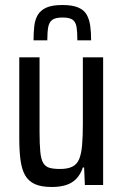

<svg xmlns="http://www.w3.org/2000/svg" viewBox="-20 -739 492 767"><path d="M187 8Q145 8 119.5 -3.5Q94 -15 80.5 -38.5Q67 -62 62 -99Q57 -136 57 -186V-510H138V-214Q138 -163 141 -132.5Q144 -102 153 -87.5Q162 -73 178 -68.5Q194 -64 220 -64Q251 -64 269.5 -73.5Q288 -83 296.5 -104Q305 -125 308 -159.5Q311 -194 311 -244V-510H392V0H319L316 -70H311Q302 -43 285.5 -25.5Q269 -8 244.5 0Q220 8 187 8ZM230 -719Q269 -719 292.5 -709Q316 -699 326.5 -680Q337 -661 340.5 -635.5Q344 -610 344 -578H289Q289 -610 286 -630Q283 -650 271 -659.5Q259 -669 230 -669Q201 -669 188.5 -659.5Q176 -650 172.5 -630Q169 -610 169 -578H114Q114 -609 117 -635Q120 -661 131 -679.5Q142 -698 165 -708.5Q188 -719 230 -719Z"/></svg>

Font: Saira Condensed Medium
Style: Regular
Weight: 500
Width: 3
Designer: Hector Gatti with collaboration of the Omnibus-Type team
Foundry: Omnibus-Type
Version: Version 1.101